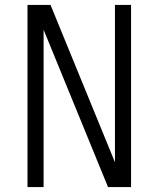

<svg xmlns="http://www.w3.org/2000/svg" viewBox="-20 -755 640 775"><path d="M91 0V-735H184L444 -100V-735H509V0H416L156 -635V0Z"/></svg>

Font: Iosevka Custom Light Extended
Style: Regular
Weight: 300
Width: 7
Monospace: yes
Designer: Belleve Invis
Foundry: Belleve Invis
Version: Version 11.2.4; ttfautohint (v1.8.4)